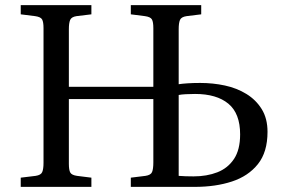

<svg xmlns="http://www.w3.org/2000/svg" viewBox="-20 -730 1110 750"><path d="M61 0V-36L119 -43Q140 -46 145 -58Q150 -70 150 -94V-620Q150 -644 144.5 -654Q139 -664 117 -667L61 -674V-710H337V-674L279 -667Q259 -664 254 -652Q249 -640 249 -616V-391H579V-620Q579 -644 573.5 -654Q568 -664 546 -667L491 -674V-710H766V-674L709 -667Q688 -664 683 -652Q678 -640 678 -616V-401Q690 -403 712 -404.5Q734 -406 762 -406Q812 -406 858.5 -396Q905 -386 942.5 -363Q980 -340 1002.5 -303.5Q1025 -267 1025 -215Q1025 -136 987.5 -89Q950 -42 886 -21Q822 0 741 0H491V-36L548 -43Q569 -46 574 -58Q579 -70 579 -96V-343H249V-90Q249 -66 254.5 -56Q260 -46 281 -43L337 -36V0ZM678 -43Q691 -42 705.5 -41.5Q720 -41 736 -41Q788 -41 829 -57Q870 -73 894 -109Q918 -145 918 -205Q918 -287 872 -325Q826 -363 742 -363Q723 -363 705.5 -362Q688 -361 678 -359Z"/></svg>

Font: Literata 36pt
Style: Regular
Weight: 400
Designer: Latin by Veronika Burian and Jose Scaglione. Greek by Irene Vlachou. Cyrillic by Vera Evstafieva.
Foundry: TypeTogether
Version: Version 3.002